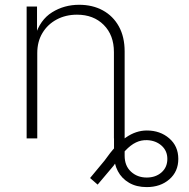

<svg xmlns="http://www.w3.org/2000/svg" viewBox="-20 -573 783 795"><path d="M587.4 201.7Q544.9 201.7 514.4 183.8Q483.9 166 468 135.7Q452.1 105.5 452.1 68.4V-59.1H496.1V71.8Q496.1 113.8 522.5 137.9Q548.8 162.1 587.4 162.1Q624.5 162.1 648.7 140.9Q672.9 119.6 672.9 85Q672.9 51.3 648.9 30Q625 8.8 589.4 7.3Q564.9 6.3 543 16.8Q521 27.3 498.8 50.8Q476.6 74.2 450.2 113.3L384.3 191.4L353 164.1L412.6 92.3Q459.5 25.4 501.2 -3.7Q543 -32.7 587.9 -32.7Q643.1 -32.7 680.7 -0.2Q718.3 32.2 718.3 85Q718.3 137.2 681.4 169.4Q644.5 201.7 587.4 201.7ZM134.3 -353V0H90.3V-545.9H133.3V-423.8H125.5Q145.5 -490.7 195.6 -522Q245.6 -553.2 307.6 -553.2Q363.3 -553.2 405.8 -530Q448.2 -506.8 472.2 -463.6Q496.1 -420.4 496.1 -359.9V0H451.7V-357.4Q451.7 -427.7 409.4 -470Q367.2 -512.2 298.8 -512.2Q252 -512.2 214.6 -492.2Q177.2 -472.2 155.8 -436.5Q134.3 -400.9 134.3 -353Z"/></svg>

Font: Inter ExtraLight
Style: Regular
Weight: 250
Designer: Rasmus Andersson
Foundry: rsms
Version: Version 4.001;git-66647c0bb